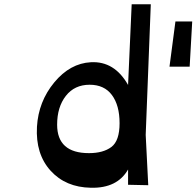

<svg xmlns="http://www.w3.org/2000/svg" viewBox="-20 -870 925 904"><path d="M583 -470 600 -850H690L666 -235L678 2L583 0V-72Q532 17 408 14Q289 12 218 -66.5Q147 -145 154 -273Q161 -392 235.5 -482Q310 -572 408 -577Q519 -583 583 -470ZM873 -556H778L806 -769H885ZM249 -283Q249 -149 399 -149Q466 -149 504.5 -178Q543 -207 543 -290Q543 -374 507 -422.5Q471 -471 402 -471Q331 -471 290 -418.5Q249 -366 249 -283Z"/></svg>

Font: OpenDyslexic
Style: Regular
Weight: 400
Designer: Abbie Gonzalez
Version: Version 0.920;hotconv 1.0.109;makeotfexe 2.5.65596